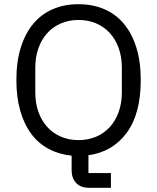

<svg xmlns="http://www.w3.org/2000/svg" viewBox="-20 -730 748 914"><path d="M508 164H405Q363 164 342 140.5Q321 117 321 82V11Q261 5 212 -21Q163 -47 129 -92.5Q95 -138 76.5 -202.5Q58 -267 58 -349Q58 -437 79 -504Q100 -571 138.5 -617Q177 -663 231.5 -686.5Q286 -710 354 -710Q421 -710 476 -686.5Q531 -663 569.5 -617Q608 -571 629 -504Q650 -437 650 -349Q650 -188 583 -97.5Q516 -7 401 9V94H508ZM354 -63Q399 -63 437 -79Q475 -95 502.5 -125Q530 -155 545 -197Q560 -239 560 -291V-407Q560 -459 545 -501Q530 -543 502.5 -573Q475 -603 437 -619Q399 -635 354 -635Q309 -635 271 -619Q233 -603 205.5 -573Q178 -543 163 -501Q148 -459 148 -407V-291Q148 -239 163 -197Q178 -155 205.5 -125Q233 -95 271 -79Q309 -63 354 -63Z"/></svg>

Font: IBMPlexSans
Style: Regular
Weight: 400
Designer: Mike Abbink, Paul van der Laan, Pieter van Rosmalen
Foundry: Bold Monday
Version: Version 3.1